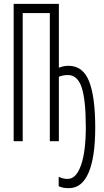

<svg xmlns="http://www.w3.org/2000/svg" viewBox="-20 -734 540 998"><path d="M338 244Q320 244 308 241.5Q296 239 285 234V185Q296 190 306.5 193Q317 196 332 196Q376 196 401 125Q426 54 426 -73Q426 -215 404.5 -279.5Q383 -344 333 -344Q308 -344 286 -335V0H239V-666H98V0H51V-714H286V-382Q311 -392 336 -392Q411 -392 443 -311.5Q475 -231 475 -71Q475 83 440.5 163.5Q406 244 338 244Z"/></svg>

Font: Noto Sans Mono ExtraCondensed Light
Style: Regular
Weight: 300
Width: 2
Designer: Monotype Design Team
Foundry: Monotype Imaging Inc.
Version: Version 2.014; ttfautohint (v1.8.4.7-5d5b)